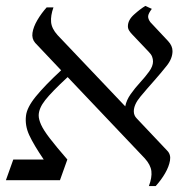

<svg xmlns="http://www.w3.org/2000/svg" viewBox="-20 -610 640 650"><path d="M546 -100Q559 -87 555.5 -66.5Q552 -46 539 -23.5Q526 -1 507 20H484Q495 -9 492.5 -30.5Q490 -52 470 -74L209 -349Q155 -299 133 -271Q111 -243 111 -219Q111 -206 119 -188Q127 -170 148 -142.5Q169 -115 208 -70L183 0H0L25 -70H128Q94 -120 79 -152.5Q64 -185 68 -218Q71 -246 101 -283Q131 -320 187 -372L99 -465Q87 -479 90 -499Q93 -519 106.5 -542Q120 -565 138 -585H161Q151 -557 153 -535Q155 -513 175 -491L422 -231L404 -250Q408 -271 422.5 -291.5Q437 -312 454.5 -331Q472 -350 485 -368Q498 -386 498 -402Q498 -410 495 -418Q492 -426 484 -434L428 -493Q422 -499 417.5 -506Q413 -513 413 -521Q413 -542 433.5 -560.5Q454 -579 472 -590L494 -580Q482 -564 481.5 -555Q481 -546 489 -535L549 -471Q564 -455 564 -437Q564 -412 544.5 -387.5Q525 -363 503 -338Q478 -310 455.5 -283Q433 -256 433 -233Q433 -219 443 -209Z"/></svg>

Font: Bona Nova SC
Style: Italic
Weight: 400
Italic angle: -4°
Designer: Mateusz Machalski
Foundry: Capitalics
Version: Version 4.001; ttfautohint (v1.8.4.7-5d5b)